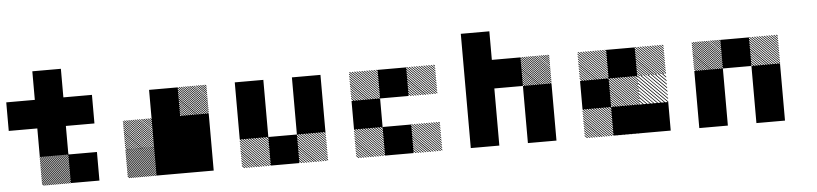

<svg xmlns="http://www.w3.org/2000/svg" viewBox="-42 -891 4751 1116"><g transform="rotate(-5 2333.5 -333.0)"><path d="M334.2 -165.8 332.5 -167.5H334.2ZM334.2 -155 321.7 -167.5H327.5L334.2 -160.8ZM334.2 -144.2 310.8 -167.5H316.7L334.2 -150ZM334.2 -133.3 300 -167.5H305.8L334.2 -139.2ZM334.2 -122.5 289.2 -167.5H295L334.2 -128.3ZM334.2 -111.7 278.3 -167.5H284.2L334.2 -117.5ZM334.2 -100.8 267.5 -167.5H273.3L334.2 -106.7ZM334.2 -90 256.7 -167.5H262.5L334.2 -95.8ZM334.2 -79.2 245.8 -167.5H251.7L334.2 -85ZM334.2 -68.3 235 -167.5H240.8L334.2 -74.2ZM334.2 -57.5 224.2 -167.5H230L334.2 -63.3ZM334.2 -46.7 213.3 -167.5H219.2L334.2 -52.5ZM334.2 -35.8 202.5 -167.5H208.3L334.2 -41.7ZM334.2 -25 191.7 -167.5H197.5L334.2 -30.8ZM334.2 -14.2 180.8 -167.5H186.7L334.2 -20ZM334.2 -3.3 170 -167.5H175.8L334.2 -9.2ZM327.5 0.8 165.8 -160.8V-166.7L333.3 0.8ZM316.7 0.8 165.8 -150V-155.8L322.5 0.8ZM305.8 0.8 165.8 -139.2V-145L311.7 0.8ZM295 0.8 165.8 -128.3V-134.2L300.8 0.8ZM284.2 0.8 165.8 -117.5V-123.3L290 0.8ZM273.3 0.8 165.8 -106.7V-112.5L279.2 0.8ZM262.5 0.8 165.8 -95.8V-101.7L268.3 0.8ZM251.7 0.8 165.8 -85V-90.8L257.5 0.8ZM240.8 0.8 165.8 -74.2V-80L246.7 0.8ZM230 0.8 165.8 -63.3V-69.2L235.8 0.8ZM219.2 0.8 165.8 -52.5V-58.3L225 0.8ZM208.3 0.8 165.8 -41.7V-47.5L214.2 0.8ZM197.5 0.8 165.8 -30.8V-36.7L203.3 0.8ZM186.7 0.8 165.8 -20V-25.8L192.5 0.8ZM175.8 0.8 165.8 -9.2V-15L181.7 0.8ZM334.2 -167.5H338.3L334.2 -171.7ZM333.3 -166.7H500V0H333.3ZM166.7 -333.3H333.3V-166.7H166.7ZM333.3 -500H500V-333.3H333.3ZM166.7 -500H500V-333.3H166.7ZM166.7 -500H333.3V-166.7H166.7ZM0 -500H333.3V-333.3H0ZM166.7 -666.7H333.3V-333.3H166.7Z M834.2 -165.8 832.5 -167.5H834.2ZM834.2 -155 821.7 -167.5H827.5L834.2 -160.8ZM834.2 -144.2 810.8 -167.5H816.7L834.2 -150ZM834.2 -133.3 800 -167.5H805.8L834.2 -139.2ZM834.2 -122.5 789.2 -167.5H795L834.2 -128.3ZM834.2 -111.7 778.3 -167.5H784.2L834.2 -117.5ZM834.2 -100.8 767.5 -167.5H773.3L834.2 -106.7ZM834.2 -90 756.7 -167.5H762.5L834.2 -95.8ZM834.2 -79.2 745.8 -167.5H751.7L834.2 -85ZM834.2 -68.3 735 -167.5H740.8L834.2 -74.2ZM834.2 -57.5 724.2 -167.5H730L834.2 -63.3ZM834.2 -46.7 713.3 -167.5H719.2L834.2 -52.5ZM834.2 -35.8 702.5 -167.5H708.3L834.2 -41.7ZM834.2 -25 691.7 -167.5H697.5L834.2 -30.8ZM834.2 -14.2 680.8 -167.5H686.7L834.2 -20ZM834.2 -3.3 670 -167.5H675.8L834.2 -9.2ZM827.5 0.8 665.8 -160.8V-166.7L833.3 0.8ZM816.7 0.8 665.8 -150V-155.8L822.5 0.8ZM805.8 0.8 665.8 -139.2V-145L811.7 0.8ZM795 0.8 665.8 -128.3V-134.2L800.8 0.8ZM784.2 0.8 665.8 -117.5V-123.3L790 0.8ZM773.3 0.8 665.8 -106.7V-112.5L779.2 0.8ZM762.5 0.8 665.8 -95.8V-101.7L768.3 0.8ZM751.7 0.8 665.8 -85V-90.8L757.5 0.8ZM740.8 0.8 665.8 -74.2V-80L746.7 0.8ZM730 0.8 665.8 -63.3V-69.2L735.8 0.8ZM719.2 0.8 665.8 -52.5V-58.3L725 0.8ZM708.3 0.8 665.8 -41.7V-47.5L714.2 0.8ZM697.5 0.8 665.8 -30.8V-36.7L703.3 0.8ZM686.7 0.8 665.8 -20V-25.8L692.5 0.8ZM675.8 0.8 665.8 -9.2V-15L681.7 0.8ZM834.2 -167.5H838.3L834.2 -171.7ZM834.2 -321.7 821.7 -334.2H827.5L834.2 -327.5ZM834.2 -309.2 809.2 -334.2H815L834.2 -315ZM834.2 -296.7 796.7 -334.2H802.5L834.2 -302.5ZM834.2 -284.2 784.2 -334.2H790L834.2 -290ZM834.2 -271.7 771.7 -334.2H777.5L834.2 -277.5ZM834.2 -259.2 759.2 -334.2H764.2L834.2 -264.2ZM834.2 -246.7 746.7 -334.2H752.5L834.2 -252.5ZM834.2 -234.2 734.2 -334.2H740L834.2 -240ZM834.2 -221.7 721.7 -334.2H727.5L834.2 -227.5ZM834.2 -209.2 709.2 -334.2H715L834.2 -215ZM834.2 -196.7 696.7 -334.2H702.5L834.2 -202.5ZM834.2 -184.2 684.2 -334.2H690L834.2 -190ZM834.2 -171.7 671.7 -334.2H677.5L834.2 -177.5ZM827.5 -165.8 665.8 -327.5V-333.3L833.3 -165.8ZM815 -165.8 665.8 -315V-320.8L820.8 -165.8ZM802.5 -165.8 665.8 -302.5V-308.3L808.3 -165.8ZM790 -165.8 665.8 -290V-295.8L795.8 -165.8ZM777.5 -165.8 665.8 -277.5V-283.3L783.3 -165.8ZM764.2 -165.8 665.8 -264.2V-270.8L770.8 -165.8ZM752.5 -165.8 665.8 -252.5V-258.3L758.3 -165.8ZM740 -165.8 665.8 -240V-245.8L745.8 -165.8ZM727.5 -165.8 665.8 -227.5V-233.3L733.3 -165.8ZM715 -165.8 665.8 -215V-220.8L720.8 -165.8ZM702.5 -165.8 665.8 -202.5V-208.3L708.3 -165.8ZM690 -165.8 665.8 -190V-195.8L695.8 -165.8ZM677.5 -165.8 665.8 -177.5V-183.3L683.3 -165.8ZM1167.5 -488.3 1155 -500.8H1160.8L1167.5 -494.2ZM1167.5 -475.8 1142.5 -500.8H1148.3L1167.5 -481.7ZM1167.5 -463.3 1130 -500.8H1135.8L1167.5 -469.2ZM1167.5 -450.8 1117.5 -500.8H1123.3L1167.5 -456.7ZM1167.5 -438.3 1105 -500.8H1110.8L1167.5 -444.2ZM1167.5 -425.8 1092.5 -500.8H1097.5L1167.5 -430.8ZM1167.5 -413.3 1080 -500.8H1085.8L1167.5 -419.2ZM1167.5 -400.8 1067.5 -500.8H1073.3L1167.5 -406.7ZM1167.5 -388.3 1055 -500.8H1060.8L1167.5 -394.2ZM1167.5 -375.8 1042.5 -500.8H1048.3L1167.5 -381.7ZM1167.5 -363.3 1030 -500.8H1035.8L1167.5 -369.2ZM1167.5 -350.8 1017.5 -500.8H1023.3L1167.5 -356.7ZM1167.5 -338.3 1005 -500.8H1010.8L1167.5 -344.2ZM1160.8 -332.5 999.2 -494.2V-500L1166.7 -332.5ZM1148.3 -332.5 999.2 -481.7V-487.5L1154.2 -332.5ZM1135.8 -332.5 999.2 -469.2V-475L1141.7 -332.5ZM1123.3 -332.5 999.2 -456.7V-462.5L1129.2 -332.5ZM1110.8 -332.5 999.2 -444.2V-450L1116.7 -332.5ZM1097.5 -332.5 999.2 -430.8V-437.5L1104.2 -332.5ZM1085.8 -332.5 999.2 -419.2V-425L1091.7 -332.5ZM1073.3 -332.5 999.2 -406.7V-412.5L1079.2 -332.5ZM1060.8 -332.5 999.2 -394.2V-400L1066.7 -332.5ZM1048.3 -332.5 999.2 -381.7V-387.5L1054.2 -332.5ZM1035.8 -332.5 999.2 -369.2V-375L1041.7 -332.5ZM1023.3 -332.5 999.2 -356.7V-362.5L1029.2 -332.5ZM1010.8 -332.5 999.2 -344.2V-350L1016.7 -332.5ZM1000 -166.7H1166.7V0H1000ZM833.3 -166.7H1166.7V0H833.3ZM1000 -333.3H1166.7V0H1000ZM833.3 -333.3H1166.7V-166.7H833.3ZM833.3 -333.3H1000V0H833.3ZM833.3 -500H1000V-166.7H833.3Z M1834.2 -155.8 1822.5 -167.5H1828.3L1834.2 -161.7ZM1834.2 -141.7 1808.3 -167.5H1814.2L1834.2 -147.5ZM1834.2 -127.5 1794.2 -167.5H1800L1834.2 -133.3ZM1834.2 -113.3 1780 -167.5H1785.8L1834.2 -119.2ZM1834.2 -99.2 1765.8 -167.5H1771.7L1834.2 -105ZM1834.2 -85 1751.7 -167.5H1757.5L1834.2 -90.8ZM1834.2 -70.8 1737.5 -167.5H1743.3L1834.2 -76.7ZM1834.2 -56.7 1723.3 -167.5H1729.2L1834.2 -62.5ZM1834.2 -42.5 1709.2 -167.5H1715L1834.2 -48.3ZM1834.2 -28.3 1695 -167.5H1700.8L1834.2 -34.2ZM1834.2 -14.2 1680.8 -167.5H1686.7L1834.2 -20ZM1834.2 0 1666.7 -167.5H1672.5L1834.2 -5.8ZM1820.8 0.8 1665.8 -154.2V-160L1826.7 0.8ZM1806.7 0.8 1665.8 -140V-145.8L1812.5 0.8ZM1792.5 0.8 1665.8 -125.8V-131.7L1798.3 0.8ZM1778.3 0.8 1665.8 -111.7V-117.5L1784.2 0.8ZM1763.3 0.8 1665.8 -96.7V-103.3L1770 0.8ZM1750 0.8 1665.8 -83.3V-89.2L1755.8 0.8ZM1735.8 0.8 1665.8 -69.2V-75L1741.7 0.8ZM1721.7 0.8 1665.8 -55V-60.8L1727.5 0.8ZM1707.5 0.8 1665.8 -40.8V-46.7L1713.3 0.8ZM1693.3 0.8 1665.8 -26.7V-32.5L1699.2 0.8ZM1679.2 0.8 1665.8 -12.5V-18.3L1685 0.8ZM1500.8 -155.8 1489.2 -167.5H1495L1500.8 -161.7ZM1500.8 -141.7 1475 -167.5H1480.8L1500.8 -147.5ZM1500.8 -127.5 1460.8 -167.5H1466.7L1500.8 -133.3ZM1500.8 -113.3 1446.7 -167.5H1452.5L1500.8 -119.2ZM1500.8 -99.2 1432.5 -167.5H1438.3L1500.8 -105ZM1500.8 -85 1418.3 -167.5H1424.2L1500.8 -90.8ZM1500.8 -70.8 1404.2 -167.5H1410L1500.8 -76.7ZM1500.8 -56.7 1390 -167.5H1395.8L1500.8 -62.5ZM1500.8 -42.5 1375.8 -167.5H1381.7L1500.8 -48.3ZM1500.8 -28.3 1361.7 -167.5H1367.5L1500.8 -34.2ZM1500.8 -14.2 1347.5 -167.5H1353.3L1500.8 -20ZM1500.8 0 1333.3 -167.5H1339.2L1500.8 -5.8ZM1487.5 0.8 1332.5 -154.2V-160L1493.3 0.8ZM1473.3 0.8 1332.5 -140V-145.8L1479.2 0.8ZM1459.2 0.8 1332.5 -125.8V-131.7L1465 0.8ZM1445 0.8 1332.5 -111.7V-117.5L1450.8 0.8ZM1430 0.8 1332.5 -96.7V-103.3L1436.7 0.8ZM1416.7 0.8 1332.5 -83.3V-89.2L1422.5 0.8ZM1402.5 0.8 1332.5 -69.2V-75L1408.3 0.8ZM1388.3 0.8 1332.5 -55V-60.8L1394.2 0.8ZM1374.2 0.8 1332.5 -40.8V-46.7L1380 0.8ZM1360 0.8 1332.5 -26.7V-32.5L1365.8 0.8ZM1345.8 0.8 1332.5 -12.5V-18.3L1351.7 0.8ZM1500 -166.7H1666.7V0H1500ZM1666.7 -333.3H1833.3V-166.7H1666.7ZM1333.3 -333.3H1500V-166.7H1333.3ZM1666.7 -500H1833.3V-166.7H1666.7ZM1333.3 -500H1500V-166.7H1333.3Z M2500.8 -155.8 2489.2 -167.5H2495L2500.8 -161.7ZM2500.8 -141.7 2475 -167.5H2480.8L2500.8 -147.5ZM2500.8 -127.5 2460.8 -167.5H2466.7L2500.8 -133.3ZM2500.8 -113.3 2446.7 -167.5H2452.5L2500.8 -119.2ZM2500.8 -99.2 2432.5 -167.5H2438.3L2500.8 -105ZM2500.8 -85 2418.3 -167.5H2424.2L2500.8 -90.8ZM2500.8 -70.8 2404.2 -167.5H2410L2500.8 -76.7ZM2500.8 -56.7 2390 -167.5H2395.8L2500.8 -62.5ZM2500.8 -42.5 2375.8 -167.5H2381.7L2500.8 -48.3ZM2500.8 -28.3 2361.7 -167.5H2367.5L2500.8 -34.2ZM2500.8 -14.2 2347.5 -167.5H2353.3L2500.8 -20ZM2500.8 0 2333.3 -167.5H2339.2L2500.8 -5.8ZM2487.5 0.8 2332.5 -154.2V-160L2493.3 0.8ZM2473.3 0.8 2332.5 -140V-145.8L2479.2 0.8ZM2459.2 0.8 2332.5 -125.8V-131.7L2465 0.8ZM2445 0.8 2332.5 -111.7V-117.5L2450.8 0.8ZM2430 0.8 2332.5 -96.7V-103.3L2436.7 0.8ZM2416.7 0.8 2332.5 -83.3V-89.2L2422.5 0.8ZM2402.5 0.8 2332.5 -69.2V-75L2408.3 0.8ZM2388.3 0.8 2332.5 -55V-60.8L2394.2 0.8ZM2374.2 0.8 2332.5 -40.8V-46.7L2380 0.8ZM2360 0.8 2332.5 -26.7V-32.5L2365.8 0.8ZM2345.8 0.8 2332.5 -12.5V-18.3L2351.7 0.8ZM2167.5 -155.8 2155.8 -167.5H2161.7L2167.5 -161.7ZM2167.5 -141.7 2141.7 -167.5H2147.5L2167.5 -147.5ZM2167.5 -127.5 2127.5 -167.5H2133.3L2167.5 -133.3ZM2167.5 -113.3 2113.3 -167.5H2119.2L2167.5 -119.2ZM2167.5 -99.2 2099.2 -167.5H2105L2167.5 -105ZM2167.5 -85 2085 -167.5H2090.8L2167.5 -90.8ZM2167.5 -70.8 2070.8 -167.5H2076.7L2167.5 -76.7ZM2167.5 -56.7 2056.7 -167.5H2062.5L2167.5 -62.5ZM2167.5 -42.5 2042.5 -167.5H2048.3L2167.5 -48.3ZM2167.5 -28.3 2028.3 -167.5H2034.2L2167.5 -34.2ZM2167.5 -14.2 2014.2 -167.5H2020L2167.5 -20ZM2167.5 0 2000 -167.5H2005.8L2167.5 -5.8ZM2154.2 0.8 1999.2 -154.2V-160L2160 0.8ZM2140 0.8 1999.2 -140V-145.8L2145.8 0.8ZM2125.8 0.8 1999.2 -125.8V-131.7L2131.7 0.8ZM2111.7 0.8 1999.2 -111.7V-117.5L2117.5 0.8ZM2096.7 0.8 1999.2 -96.7V-103.3L2103.3 0.8ZM2083.3 0.8 1999.2 -83.3V-89.2L2089.2 0.8ZM2069.2 0.8 1999.2 -69.2V-75L2075 0.8ZM2055 0.8 1999.2 -55V-60.8L2060.8 0.8ZM2040.8 0.8 1999.2 -40.8V-46.7L2046.7 0.8ZM2026.7 0.8 1999.2 -26.7V-32.5L2032.5 0.8ZM2012.5 0.8 1999.2 -12.5V-18.3L2018.3 0.8ZM2500.8 -489.2 2489.2 -500.8H2495L2500.8 -495ZM2500.8 -475 2475 -500.8H2480.8L2500.8 -480.8ZM2500.8 -460.8 2460.8 -500.8H2466.7L2500.8 -466.7ZM2500.8 -446.7 2446.7 -500.8H2452.5L2500.8 -452.5ZM2500.8 -432.5 2432.5 -500.8H2438.3L2500.8 -438.3ZM2500.8 -418.3 2418.3 -500.8H2424.2L2500.8 -424.2ZM2500.8 -404.2 2404.2 -500.8H2410L2500.8 -410ZM2500.8 -390 2390 -500.8H2395.8L2500.8 -395.8ZM2500.8 -375.8 2375.8 -500.8H2381.7L2500.8 -381.7ZM2500.8 -361.7 2361.7 -500.8H2367.5L2500.8 -367.5ZM2500.8 -347.5 2347.5 -500.8H2353.3L2500.8 -353.3ZM2500.8 -333.3 2333.3 -500.8H2339.2L2500.8 -339.2ZM2487.5 -332.5 2332.5 -487.5V-493.3L2493.3 -332.5ZM2473.3 -332.5 2332.5 -473.3V-479.2L2479.2 -332.5ZM2459.2 -332.5 2332.5 -459.2V-465L2465 -332.5ZM2445 -332.5 2332.5 -445V-450.8L2450.8 -332.5ZM2430 -332.5 2332.5 -430V-436.7L2436.7 -332.5ZM2416.7 -332.5 2332.5 -416.7V-422.5L2422.5 -332.5ZM2402.5 -332.5 2332.5 -402.5V-408.3L2408.3 -332.5ZM2388.3 -332.5 2332.5 -388.3V-394.2L2394.2 -332.5ZM2374.2 -332.5 2332.5 -374.2V-380L2380 -332.5ZM2360 -332.5 2332.5 -360V-365.8L2365.8 -332.5ZM2345.8 -332.5 2332.5 -345.8V-351.7L2351.7 -332.5ZM2167.5 -489.2 2155.8 -500.8H2161.7L2167.5 -495ZM2167.5 -475 2141.7 -500.8H2147.5L2167.5 -480.8ZM2167.5 -460.8 2127.5 -500.8H2133.3L2167.5 -466.7ZM2167.5 -446.7 2113.3 -500.8H2119.2L2167.5 -452.5ZM2167.5 -432.5 2099.2 -500.8H2105L2167.5 -438.3ZM2167.5 -418.3 2085 -500.8H2090.8L2167.5 -424.2ZM2167.5 -404.2 2070.8 -500.8H2076.7L2167.5 -410ZM2167.5 -390 2056.7 -500.8H2062.5L2167.5 -395.8ZM2167.5 -375.8 2042.5 -500.8H2048.3L2167.5 -381.7ZM2167.5 -361.7 2028.3 -500.8H2034.2L2167.5 -367.5ZM2167.5 -347.5 2014.2 -500.8H2020L2167.5 -353.3ZM2167.5 -333.3 2000 -500.8H2005.8L2167.5 -339.2ZM2154.2 -332.5 1999.2 -487.5V-493.3L2160 -332.5ZM2140 -332.5 1999.2 -473.3V-479.2L2145.8 -332.5ZM2125.8 -332.5 1999.2 -459.2V-465L2131.7 -332.5ZM2111.7 -332.5 1999.2 -445V-450.8L2117.5 -332.5ZM2096.7 -332.5 1999.2 -430V-436.7L2103.3 -332.5ZM2083.3 -332.5 1999.2 -416.7V-422.5L2089.2 -332.5ZM2069.2 -332.5 1999.2 -402.5V-408.3L2075 -332.5ZM2055 -332.5 1999.2 -388.3V-394.2L2060.8 -332.5ZM2040.8 -332.5 1999.2 -374.2V-380L2046.7 -332.5ZM2026.7 -332.5 1999.2 -360V-365.8L2032.5 -332.5ZM2012.5 -332.5 1999.2 -345.8V-351.7L2018.3 -332.5ZM2166.7 -166.7H2333.3V0H2166.7ZM2000 -333.3H2166.7V-166.7H2000ZM2166.7 -500H2333.3V-333.3H2166.7Z M3167.5 -488.3 3155 -500.8H3160.8L3167.5 -494.2ZM3167.5 -475.8 3142.5 -500.8H3148.3L3167.5 -481.7ZM3167.5 -463.3 3130 -500.8H3135.8L3167.5 -469.2ZM3167.5 -450.8 3117.5 -500.8H3123.3L3167.5 -456.7ZM3167.5 -438.3 3105 -500.8H3110.8L3167.5 -444.2ZM3167.5 -425.8 3092.5 -500.8H3097.5L3167.5 -430.8ZM3167.5 -413.3 3080 -500.8H3085.8L3167.5 -419.2ZM3167.5 -400.8 3067.5 -500.8H3073.3L3167.5 -406.7ZM3167.5 -388.3 3055 -500.8H3060.8L3167.5 -394.2ZM3167.5 -375.8 3042.5 -500.8H3048.3L3167.5 -381.7ZM3167.5 -363.3 3030 -500.8H3035.8L3167.5 -369.2ZM3167.5 -350.8 3017.5 -500.8H3023.3L3167.5 -356.7ZM3167.5 -338.3 3005 -500.8H3010.8L3167.5 -344.2ZM3160.8 -332.5 2999.2 -494.2V-500L3166.7 -332.5ZM3148.3 -332.5 2999.2 -481.7V-487.5L3154.2 -332.5ZM3135.8 -332.5 2999.2 -469.2V-475L3141.7 -332.5ZM3123.3 -332.5 2999.2 -456.7V-462.5L3129.2 -332.5ZM3110.8 -332.5 2999.2 -444.2V-450L3116.7 -332.5ZM3097.5 -332.5 2999.2 -430.8V-437.5L3104.2 -332.5ZM3085.8 -332.5 2999.2 -419.2V-425L3091.7 -332.5ZM3073.3 -332.5 2999.2 -406.7V-412.5L3079.2 -332.5ZM3060.8 -332.5 2999.2 -394.2V-400L3066.7 -332.5ZM3048.3 -332.5 2999.2 -381.7V-387.5L3054.2 -332.5ZM3035.8 -332.5 2999.2 -369.2V-375L3041.7 -332.5ZM3023.3 -332.5 2999.2 -356.7V-362.5L3029.2 -332.5ZM3010.8 -332.5 2999.2 -344.2V-350L3016.7 -332.5ZM3000 -166.7H3166.7V0H3000ZM2666.7 -166.7H2833.3V0H2666.7ZM3000 -333.3H3166.7V0H3000ZM2666.7 -333.3H2833.3V0H2666.7ZM2833.3 -500H3000V-333.3H2833.3ZM2666.7 -500H3000V-333.3H2666.7ZM2666.7 -500H2833.3V-166.7H2666.7ZM2666.7 -666.7H2833.3V-333.3H2666.7Z M3666.7 -166.7H3833.3V0H3666.7ZM3500 -166.7H3666.7V0H3500ZM3500.8 -155.8 3489.2 -167.5H3495L3500.8 -161.7ZM3500.8 -141.7 3475 -167.5H3480.8L3500.8 -147.5ZM3500.8 -127.5 3460.8 -167.5H3466.7L3500.8 -133.3ZM3500.8 -113.3 3446.7 -167.5H3452.5L3500.8 -119.2ZM3500.8 -99.2 3432.5 -167.5H3438.3L3500.8 -105ZM3500.8 -85 3418.3 -167.5H3424.2L3500.8 -90.8ZM3500.8 -70.8 3404.2 -167.5H3410L3500.8 -76.7ZM3500.8 -56.7 3390 -167.5H3395.8L3500.8 -62.5ZM3500.8 -42.5 3375.8 -167.5H3381.7L3500.8 -48.3ZM3500.8 -28.3 3361.7 -167.5H3367.5L3500.8 -34.2ZM3500.8 -14.2 3347.5 -167.5H3353.3L3500.8 -20ZM3500.8 0 3333.3 -167.5H3339.2L3500.8 -5.8ZM3487.5 0.8 3332.5 -154.2V-160L3493.3 0.8ZM3473.3 0.8 3332.5 -140V-145.8L3479.2 0.8ZM3459.2 0.8 3332.5 -125.8V-131.7L3465 0.8ZM3445 0.8 3332.5 -111.7V-117.5L3450.8 0.8ZM3430 0.8 3332.5 -96.7V-103.3L3436.7 0.8ZM3416.7 0.8 3332.5 -83.3V-89.2L3422.5 0.8ZM3402.5 0.8 3332.5 -69.2V-75L3408.3 0.8ZM3388.3 0.8 3332.5 -55V-60.8L3394.2 0.8ZM3374.2 0.8 3332.5 -40.8V-46.7L3380 0.8ZM3360 0.8 3332.5 -26.7V-32.5L3365.8 0.8ZM3345.8 0.8 3332.5 -12.5V-18.3L3351.7 0.8ZM3667.5 -163.3 3663.3 -167.5H3667.5ZM3667.5 -142.5 3642.5 -167.5H3648.3L3667.5 -148.3ZM3667.5 -121.7 3621.7 -167.5H3627.5L3667.5 -127.5ZM3667.5 -100.8 3600.8 -167.5H3606.7L3667.5 -106.7ZM3667.5 -80 3580 -167.5H3585.8L3667.5 -85.8ZM3667.5 -59.2 3559.2 -167.5H3565L3667.5 -65ZM3667.5 -38.3 3538.3 -167.5H3543.3L3667.5 -43.3ZM3667.5 -17.5 3517.5 -167.5H3523.3L3667.5 -23.3ZM3665 0.8 3499.2 -165 3502.5 -167.5 3667.5 -2.5ZM3644.2 0.8 3499.2 -144.2V-150L3650 0.8ZM3623.3 0.8 3499.2 -123.3V-129.2L3629.2 0.8ZM3602.5 0.8 3499.2 -102.5V-108.3L3608.3 0.8ZM3581.7 0.8 3499.2 -81.7V-86.7L3586.7 0.8ZM3560.8 0.8 3499.2 -60.8V-66.7L3566.7 0.8ZM3540 0.8 3499.2 -40V-45.8L3545.8 0.8ZM3519.2 0.8 3499.2 -19.2V-25L3525 0.8ZM3667.5 -167.5H3669.2L3667.5 -169.2ZM3500.8 -155.8 3489.2 -167.5H3495L3500.8 -161.7ZM3500.8 -141.7 3475 -167.5H3480.8L3500.8 -147.5ZM3500.8 -127.5 3460.8 -167.5H3466.7L3500.8 -133.3ZM3500.8 -113.3 3446.7 -167.5H3452.5L3500.8 -119.2ZM3500.8 -99.2 3432.5 -167.5H3438.3L3500.8 -105ZM3500.8 -85 3418.3 -167.5H3424.2L3500.8 -90.8ZM3500.8 -70.8 3404.2 -167.5H3410L3500.8 -76.7ZM3500.8 -56.7 3390 -167.5H3395.8L3500.8 -62.5ZM3500.8 -42.5 3375.8 -167.5H3381.7L3500.8 -48.3ZM3500.8 -28.3 3361.7 -167.5H3367.5L3500.8 -34.2ZM3500.8 -14.2 3347.5 -167.5H3353.3L3500.8 -20ZM3500.8 0 3333.3 -167.5H3339.2L3500.8 -5.8ZM3487.5 0.8 3332.5 -154.2V-160L3493.3 0.8ZM3473.3 0.8 3332.5 -140V-145.8L3479.2 0.8ZM3459.2 0.8 3332.5 -125.8V-131.7L3465 0.8ZM3445 0.8 3332.5 -111.7V-117.5L3450.8 0.8ZM3430 0.8 3332.5 -96.7V-103.3L3436.7 0.8ZM3416.7 0.8 3332.5 -83.3V-89.2L3422.5 0.8ZM3402.5 0.8 3332.5 -69.2V-75L3408.3 0.8ZM3388.3 0.8 3332.5 -55V-60.8L3394.2 0.8ZM3374.2 0.8 3332.5 -40.8V-46.7L3380 0.8ZM3360 0.8 3332.5 -26.7V-32.5L3365.8 0.8ZM3345.8 0.8 3332.5 -12.5V-18.3L3351.7 0.8ZM3834.2 -330 3830 -334.2H3834.2ZM3834.2 -309.2 3809.2 -334.2H3815L3834.2 -315ZM3834.2 -288.3 3788.3 -334.2H3794.2L3834.2 -294.2ZM3834.2 -267.5 3767.5 -334.2H3773.3L3834.2 -273.3ZM3834.2 -246.7 3746.7 -334.2H3752.5L3834.2 -252.5ZM3834.2 -225.8 3725.8 -334.2H3731.7L3834.2 -231.7ZM3834.2 -205 3705 -334.2H3710L3834.2 -210ZM3834.2 -184.2 3684.2 -334.2H3690L3834.2 -190ZM3831.7 -165.8 3665.8 -331.7 3669.2 -334.2 3834.2 -169.2ZM3810.8 -165.8 3665.8 -310.8V-316.7L3816.7 -165.8ZM3790 -165.8 3665.8 -290V-295.8L3795.8 -165.8ZM3769.2 -165.8 3665.8 -269.2V-275L3775 -165.8ZM3748.3 -165.8 3665.8 -248.3V-253.3L3753.3 -165.8ZM3727.5 -165.8 3665.8 -227.5V-233.3L3733.3 -165.8ZM3706.7 -165.8 3665.8 -206.7V-212.5L3712.5 -165.8ZM3685.8 -165.8 3665.8 -185.8V-191.7L3691.7 -165.8ZM3834.2 -334.2H3835.8L3834.2 -335.8ZM3667.5 -322.5 3655.8 -334.2H3661.7L3667.5 -328.3ZM3667.5 -308.3 3641.7 -334.2H3647.5L3667.5 -314.2ZM3667.5 -294.2 3627.5 -334.2H3633.3L3667.5 -300ZM3667.5 -280 3613.3 -334.2H3619.2L3667.5 -285.8ZM3667.5 -265.8 3599.2 -334.2H3605L3667.5 -271.7ZM3667.5 -251.7 3585 -334.2H3590.8L3667.5 -257.5ZM3667.5 -237.5 3570.8 -334.2H3576.7L3667.5 -243.3ZM3667.5 -223.3 3556.7 -334.2H3562.5L3667.5 -229.2ZM3667.5 -209.2 3542.5 -334.2H3548.3L3667.5 -215ZM3667.5 -195 3528.3 -334.2H3534.2L3667.5 -200.8ZM3667.5 -180.8 3514.2 -334.2H3520L3667.5 -186.7ZM3667.5 -166.7 3500 -334.2H3505.8L3667.5 -172.5ZM3654.2 -165.8 3499.2 -320.8V-326.7L3660 -165.8ZM3640 -165.8 3499.2 -306.7V-312.5L3645.8 -165.8ZM3625.8 -165.8 3499.2 -292.5V-298.3L3631.7 -165.8ZM3611.7 -165.8 3499.2 -278.3V-284.2L3617.5 -165.8ZM3596.7 -165.8 3499.2 -263.3V-270L3603.3 -165.8ZM3583.3 -165.8 3499.2 -250V-255.8L3589.2 -165.8ZM3569.2 -165.8 3499.2 -235.8V-241.7L3575 -165.8ZM3555 -165.8 3499.2 -221.7V-227.5L3560.8 -165.8ZM3540.8 -165.8 3499.2 -207.5V-213.3L3546.7 -165.8ZM3526.7 -165.8 3499.2 -193.3V-199.2L3532.5 -165.8ZM3512.5 -165.8 3499.2 -179.2V-185L3518.3 -165.8ZM3834.2 -489.2 3822.5 -500.8H3828.3L3834.2 -495ZM3834.2 -475 3808.3 -500.8H3814.2L3834.2 -480.8ZM3834.2 -460.8 3794.2 -500.8H3800L3834.2 -466.7ZM3834.2 -446.7 3780 -500.8H3785.8L3834.2 -452.5ZM3834.2 -432.5 3765.8 -500.8H3771.7L3834.2 -438.3ZM3834.2 -418.3 3751.7 -500.8H3757.5L3834.2 -424.2ZM3834.2 -404.2 3737.5 -500.8H3743.3L3834.2 -410ZM3834.2 -390 3723.3 -500.8H3729.2L3834.2 -395.8ZM3834.2 -375.8 3709.2 -500.8H3715L3834.2 -381.7ZM3834.2 -361.7 3695 -500.8H3700.8L3834.2 -367.5ZM3834.2 -347.5 3680.8 -500.8H3686.7L3834.2 -353.3ZM3834.2 -333.3 3666.7 -500.8H3672.5L3834.2 -339.2ZM3820.8 -332.5 3665.8 -487.5V-493.3L3826.7 -332.5ZM3806.7 -332.5 3665.8 -473.3V-479.2L3812.5 -332.5ZM3792.5 -332.5 3665.8 -459.2V-465L3798.3 -332.5ZM3778.3 -332.5 3665.8 -445V-450.8L3784.2 -332.5ZM3763.3 -332.5 3665.8 -430V-436.7L3770 -332.5ZM3750 -332.5 3665.8 -416.7V-422.5L3755.8 -332.5ZM3735.8 -332.5 3665.8 -402.5V-408.3L3741.7 -332.5ZM3721.7 -332.5 3665.8 -388.3V-394.2L3727.5 -332.5ZM3707.5 -332.5 3665.8 -374.2V-380L3713.3 -332.5ZM3693.3 -332.5 3665.8 -360V-365.8L3699.2 -332.5ZM3679.2 -332.5 3665.8 -345.8V-351.7L3685 -332.5ZM3500.8 -489.2 3489.2 -500.8H3495L3500.8 -495ZM3500.8 -475 3475 -500.8H3480.8L3500.8 -480.8ZM3500.8 -460.8 3460.8 -500.8H3466.7L3500.8 -466.7ZM3500.8 -446.7 3446.7 -500.8H3452.5L3500.8 -452.5ZM3500.8 -432.5 3432.5 -500.8H3438.3L3500.8 -438.3ZM3500.8 -418.3 3418.3 -500.8H3424.2L3500.8 -424.2ZM3500.8 -404.2 3404.2 -500.8H3410L3500.8 -410ZM3500.8 -390 3390 -500.8H3395.8L3500.8 -395.8ZM3500.8 -375.8 3375.8 -500.8H3381.7L3500.8 -381.7ZM3500.8 -361.7 3361.7 -500.8H3367.5L3500.8 -367.5ZM3500.8 -347.5 3347.5 -500.8H3353.3L3500.8 -353.3ZM3500.8 -333.3 3333.3 -500.8H3339.2L3500.8 -339.2ZM3487.5 -332.5 3332.5 -487.5V-493.3L3493.3 -332.5ZM3473.3 -332.5 3332.5 -473.3V-479.2L3479.2 -332.5ZM3459.2 -332.5 3332.5 -459.2V-465L3465 -332.5ZM3445 -332.5 3332.5 -445V-450.8L3450.8 -332.5ZM3430 -332.5 3332.5 -430V-436.7L3436.7 -332.5ZM3416.7 -332.5 3332.5 -416.7V-422.5L3422.5 -332.5ZM3402.5 -332.5 3332.5 -402.5V-408.3L3408.3 -332.5ZM3388.3 -332.5 3332.5 -388.3V-394.2L3394.2 -332.5ZM3374.2 -332.5 3332.5 -374.2V-380L3380 -332.5ZM3360 -332.5 3332.5 -360V-365.8L3365.8 -332.5ZM3345.8 -332.5 3332.5 -345.8V-351.7L3351.7 -332.5ZM3333.3 -333.3H3500V-166.7H3333.3ZM3500 -500H3666.7V-333.3H3500Z M4500.8 -489.2 4489.2 -500.8H4495L4500.8 -495ZM4500.8 -475 4475 -500.8H4480.8L4500.8 -480.8ZM4500.8 -460.8 4460.8 -500.8H4466.7L4500.8 -466.7ZM4500.8 -446.7 4446.7 -500.8H4452.5L4500.8 -452.5ZM4500.8 -432.5 4432.5 -500.8H4438.3L4500.8 -438.3ZM4500.8 -418.3 4418.3 -500.8H4424.2L4500.8 -424.2ZM4500.8 -404.2 4404.2 -500.8H4410L4500.8 -410ZM4500.8 -390 4390 -500.8H4395.8L4500.8 -395.8ZM4500.8 -375.8 4375.8 -500.8H4381.7L4500.8 -381.7ZM4500.8 -361.7 4361.7 -500.8H4367.5L4500.8 -367.5ZM4500.8 -347.5 4347.5 -500.8H4353.3L4500.8 -353.3ZM4500.8 -333.3 4333.3 -500.8H4339.2L4500.8 -339.2ZM4487.5 -332.5 4332.5 -487.5V-493.3L4493.3 -332.5ZM4473.3 -332.5 4332.5 -473.3V-479.2L4479.2 -332.5ZM4459.2 -332.5 4332.5 -459.2V-465L4465 -332.5ZM4445 -332.5 4332.5 -445V-450.8L4450.8 -332.5ZM4430 -332.5 4332.5 -430V-436.7L4436.7 -332.5ZM4416.7 -332.5 4332.5 -416.7V-422.5L4422.5 -332.5ZM4402.5 -332.5 4332.5 -402.5V-408.3L4408.3 -332.5ZM4388.3 -332.5 4332.5 -388.3V-394.2L4394.2 -332.5ZM4374.2 -332.5 4332.5 -374.2V-380L4380 -332.5ZM4360 -332.5 4332.5 -360V-365.8L4365.8 -332.5ZM4345.8 -332.5 4332.5 -345.8V-351.7L4351.7 -332.5ZM4167.5 -488.3 4155 -500.8H4160.8L4167.5 -494.2ZM4167.5 -475.8 4142.5 -500.8H4148.3L4167.5 -481.7ZM4167.5 -463.3 4130 -500.8H4135.8L4167.5 -469.2ZM4167.5 -450.8 4117.5 -500.8H4123.3L4167.5 -456.7ZM4167.5 -438.3 4105 -500.8H4110.8L4167.5 -444.2ZM4167.5 -425.8 4092.5 -500.8H4097.5L4167.5 -430.8ZM4167.5 -413.3 4080 -500.8H4085.8L4167.5 -419.2ZM4167.5 -400.8 4067.5 -500.8H4073.3L4167.5 -406.7ZM4167.5 -388.3 4055 -500.8H4060.8L4167.5 -394.2ZM4167.5 -375.8 4042.5 -500.8H4048.3L4167.5 -381.7ZM4167.5 -363.3 4030 -500.8H4035.8L4167.5 -369.2ZM4167.5 -350.8 4017.5 -500.8H4023.3L4167.5 -356.7ZM4167.5 -338.3 4005 -500.8H4010.8L4167.5 -344.2ZM4160.8 -332.5 3999.2 -494.2V-500L4166.7 -332.5ZM4148.3 -332.5 3999.2 -481.7V-487.5L4154.2 -332.5ZM4135.8 -332.5 3999.2 -469.2V-475L4141.7 -332.5ZM4123.3 -332.5 3999.2 -456.7V-462.5L4129.2 -332.5ZM4110.8 -332.5 3999.2 -444.2V-450L4116.7 -332.5ZM4097.5 -332.5 3999.2 -430.8V-437.5L4104.2 -332.5ZM4085.8 -332.5 3999.2 -419.2V-425L4091.7 -332.5ZM4073.3 -332.5 3999.2 -406.7V-412.5L4079.2 -332.5ZM4060.8 -332.5 3999.2 -394.2V-400L4066.7 -332.5ZM4048.3 -332.5 3999.2 -381.7V-387.5L4054.2 -332.5ZM4035.8 -332.5 3999.2 -369.2V-375L4041.7 -332.5ZM4023.3 -332.5 3999.2 -356.7V-362.5L4029.2 -332.5ZM4010.8 -332.5 3999.2 -344.2V-350L4016.7 -332.5ZM4333.3 -166.7H4500V0H4333.3ZM4000 -166.7H4166.7V0H4000ZM4333.3 -333.3H4500V0H4333.3ZM4000 -333.3H4166.7V0H4000ZM4166.7 -500H4333.3V-333.3H4166.7Z"/></g></svg>

Font: 0xA000-Pixelated-Mono
Style: Pixelated-Mono
Weight: 400
Version: Version 0.1